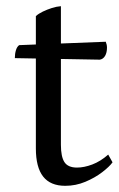

<svg xmlns="http://www.w3.org/2000/svg" viewBox="-20 -589 384 621"><path d="M191 12Q143 12 119.5 -18Q96 -48 96 -109V-537Q105 -545 118.5 -551.5Q132 -558 147.5 -563Q163 -568 177 -569V-121Q177 -82 188.5 -64.5Q200 -47 229 -47Q252 -47 278.5 -57Q305 -67 330 -89L344 -64Q334 -50 310.5 -32Q287 -14 256 -1Q225 12 191 12ZM303 -396 28 -401Q28 -415 31.5 -426.5Q35 -438 42 -443L322 -454Q324 -449 325 -444.5Q326 -440 326 -435Q326 -419 320 -408.5Q314 -398 303 -396Z"/></svg>

Font: Pitagon Serif
Style: Regular
Weight: 400
Designer: Travis Tran
Foundry: Pitagon
Version: Version 1.000;gftools[0.9.26]